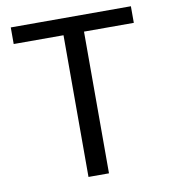

<svg xmlns="http://www.w3.org/2000/svg" viewBox="-79 -766 738 834"><g transform="rotate(-10 289.5 -349.0)"><path d="M554.2 -698.2V-625H334.5V0H244.1V-625H24.4V-698.2Z"/></g></svg>

Font: Sansation
Style: Regular
Weight: 400
Designer: Bernd Montag
Version: Version 1.301